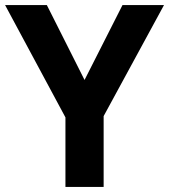

<svg xmlns="http://www.w3.org/2000/svg" viewBox="-20 -734 664 754"><path d="M312 -420 461 -714H624L387 -278V0H237V-273L0 -714H164Z"/></svg>

Font: Noto Sans Medefaidrin
Style: Bold
Weight: 700
Designer: Dalton Maag Ltd
Foundry: Dalton Maag Ltd
Version: Version 1.002; ttfautohint (v1.8.4.7-5d5b)